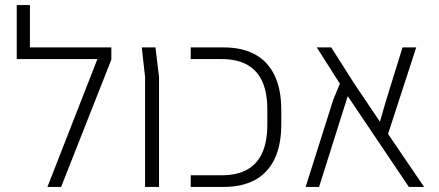

<svg xmlns="http://www.w3.org/2000/svg" viewBox="-20 -737 1730 757"><path d="M167 0 364 -504H46V-550H419V-502L221 0ZM46 -504V-717H98V-504Z M552 0V-433L539 -550H593L607 -433V0Z M732 0V-46H855Q914 -46 954 -68Q994 -90 1014 -134.5Q1034 -179 1034 -246V-305Q1034 -372 1014 -416Q994 -460 954 -482Q914 -504 855 -504H732V-550H863Q934 -550 984.5 -523Q1035 -496 1062 -441Q1089 -386 1089 -303V-247Q1089 -164 1062 -109Q1035 -54 984.5 -27Q934 0 863 0Z M1652 0H1592L1351 -358L1238 0H1185L1294 -344L1320 -407L1229 -550H1286L1377 -407L1478 -257L1501 -337L1567 -550H1621L1510 -209Z"/></svg>

Font: Assistant ExtraLight Light
Style: Regular
Weight: 300
Version: Version 3.000